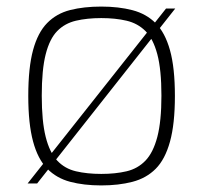

<svg xmlns="http://www.w3.org/2000/svg" viewBox="-20 -558 618 584"><path d="M64 0 485 -532H513L93 0ZM288 6Q235 6 193.5 -5Q152 -16 123.5 -45Q95 -74 80.5 -128Q66 -182 66 -266Q66 -352 80.5 -405.5Q95 -459 123.5 -488Q152 -517 193.5 -527.5Q235 -538 288 -538Q341 -538 383 -527Q425 -516 453.5 -487.5Q482 -459 497 -405.5Q512 -352 512 -266Q512 -181 497 -127Q482 -73 453.5 -44.5Q425 -16 383 -5Q341 6 288 6ZM288 -29Q331 -29 365 -37Q399 -45 422.5 -69.5Q446 -94 458.5 -141.5Q471 -189 471 -267Q471 -346 458.5 -393Q446 -440 422.5 -463.5Q399 -487 365 -495Q331 -503 288 -503Q245 -503 211 -495Q177 -487 154 -463.5Q131 -440 119 -393Q107 -346 107 -267Q107 -189 119 -141.5Q131 -94 154 -69.5Q177 -45 211 -37Q245 -29 288 -29Z"/></svg>

Font: Exo Thin ExtraLight
Style: Regular
Weight: 250
Version: Version 2.000